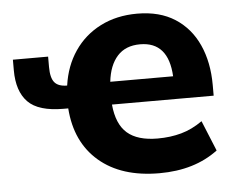

<svg xmlns="http://www.w3.org/2000/svg" viewBox="-43 -568 782 630"><g transform="rotate(-5 347.5 -253.0)"><path d="M458 11Q333 11 259.5 -52Q186 -115 178 -227H163Q80 -227 45.5 -262.5Q11 -298 11 -367V-402H127V-368Q127 -332 139.5 -317Q152 -302 181 -302Q190 -366 223 -414.5Q256 -463 309 -490Q362 -517 430 -517Q504 -517 554.5 -484.5Q605 -452 631 -394.5Q657 -337 657 -262V-227H322Q328 -162 362 -132.5Q396 -103 462 -103Q504 -103 540 -113Q576 -123 610 -147L651 -47Q574 11 458 11ZM431 -416Q383 -416 356 -386Q329 -356 323 -302H530Q524 -416 431 -416Z"/></g></svg>

Font: Mulish ExtraBold
Style: Regular
Weight: 800
Designer: Vernon Adams
Foundry: Vernon Adams
Version: Version 3.603; ttfautohint (v1.8.3)